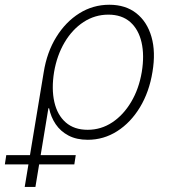

<svg xmlns="http://www.w3.org/2000/svg" viewBox="-98 -563 696 788"><path d="M3.4 204.1 81.5 -267.1Q94.7 -349.1 133.1 -411.1Q171.4 -473.1 227.5 -508.3Q283.7 -543.5 350.6 -543.5Q417.5 -543.5 461.7 -508.5Q505.9 -473.6 523.7 -411.6Q541.5 -349.6 527.8 -268.1Q514.6 -186 476.6 -123Q438.5 -60.1 383.1 -24.7Q327.6 10.7 262.2 10.7Q216.3 10.7 183.3 -6.6Q150.4 -23.9 130.6 -53.2Q110.8 -82.5 103.5 -118.7H100.6L47.4 204.1ZM261.7 -30.3Q316.9 -30.3 362.8 -60.8Q408.7 -91.3 440.4 -144.8Q472.2 -198.2 483.9 -267.6Q495.1 -335.9 482.9 -389.2Q470.7 -442.4 436.3 -472.7Q401.9 -502.9 346.7 -502.9Q291.5 -502.9 245.1 -472.7Q198.7 -442.4 167.2 -389.2Q135.7 -335.9 124 -267.6Q112.8 -198.2 125 -144.5Q137.2 -90.8 171.9 -60.5Q206.5 -30.3 261.7 -30.3ZM-78.1 111.8 -72.3 73.7H212.9L207 111.8Z"/></svg>

Font: Inter 20pt ExtraLight
Style: Italic
Weight: 250
Italic angle: -9.3988°
Version: Version 4.001;git-66647c0bb